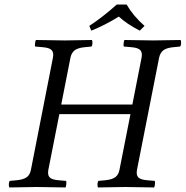

<svg xmlns="http://www.w3.org/2000/svg" viewBox="-20 -823 817 845"><path d="M537.1 -803.2Q566.9 -752 616.2 -709L595.2 -688Q538.1 -717.3 502.9 -750Q444.3 -713.4 381.8 -688L373 -709Q430.7 -746.6 494.1 -803.2ZM603 -568.8Q607.4 -591.3 597.7 -602.1Q587.9 -612.8 559.1 -615.2L524.9 -618.2Q522.9 -622.1 524.2 -633.1Q525.4 -644 527.8 -647Q615.7 -645 654.8 -645Q685.1 -645 774.9 -647Q777.8 -640.1 776.9 -630.6Q775.9 -621.1 772.9 -618.2L742.2 -615.2Q712.4 -612.3 698.5 -601.3Q684.6 -590.3 680.2 -568.8L583 -76.2Q578.6 -53.2 588.4 -42.7Q598.1 -32.2 627 -29.8L661.1 -26.9Q663.1 -22.9 661.9 -12Q660.6 -1 658.2 2Q570.3 0 530.8 0Q501 0 411.1 2Q408.2 -4.9 409.2 -14.4Q410.2 -23.9 413.1 -26.9L443.8 -29.8Q473.6 -32.7 487.8 -43.5Q502 -54.2 505.9 -76.2L554.2 -320.8H241.2L192.9 -76.2Q188.5 -53.2 198.2 -42.7Q208 -32.2 236.8 -29.8L271 -26.9Q272.9 -22.9 271.7 -12Q270.5 -1 268.1 2Q180.2 0 141.1 0Q110.8 0 21 2Q18.1 -4.9 19 -14.4Q20 -23.9 22.9 -26.9L54.2 -29.8Q84 -32.7 98.1 -43.5Q112.3 -54.2 116.2 -76.2L212.9 -568.8Q217.3 -591.3 207.5 -602.1Q197.8 -612.8 168.9 -615.2L134.8 -618.2Q132.8 -622.1 134.3 -632.8Q135.7 -643.6 138.2 -647Q226.1 -645 265.1 -645Q294.9 -645 384.8 -647Q387.7 -640.1 386.7 -630.6Q385.7 -621.1 382.8 -618.2L352.1 -615.2Q322.3 -612.3 308.3 -601.3Q294.4 -590.3 290 -568.8L249.5 -362.8H562.5Z"/></svg>

Font: Linux Libertine G
Style: Italic
Weight: 400
Italic angle: -12°
Designer: Philipp H. Poll
Foundry: Philipp H. Poll
Version: Version 5.1.3